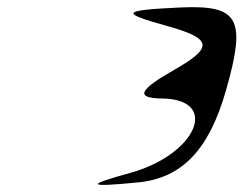

<svg xmlns="http://www.w3.org/2000/svg" viewBox="-20 -1212 687 542"><path d="M348 -724C221 -689 225 -683 369 -697C494 -709 570 -789 618 -957C676 -1160 654 -1198 491 -1191C321 -1183 317 -1176 454 -1138C579 -1103 583 -1078 472 -1015C372 -958 361 -935 437 -934C602 -932 535 -776 348 -724Z"/></svg>

Font: Venom Sans
Style: Obl
Weight: 400
Version: Version 1.001